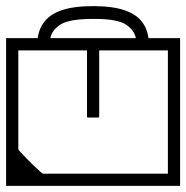

<svg xmlns="http://www.w3.org/2000/svg" viewBox="-40 -609 610 629"><path d="M-20 -357H20Q20 -329.5 20 -313Q20 -296.5 20 -281.2Q20 -266 20 -242Q20 -242 20 -242Q20 -242 20 -242Q20 -242 20 -242Q20 -242 20 -242Q20 -217 20 -204Q20 -191 20 -182.2Q20 -173.5 20 -161.8Q20 -150 20 -127H-20ZM550 -357V-127H510Q510 -150 510 -161.8Q510 -173.5 510 -182.2Q510 -191 510 -204Q510 -217 510 -242Q510 -242 510 -242Q510 -242 510 -242Q510 -242 510 -242Q510 -242 510 -242Q510 -266 510 -281.2Q510 -296.5 510 -313Q510 -329.5 510 -357ZM-20 -279H20V-120Q20 -118.5 27.8 -110Q35.5 -101.5 47 -89.8Q58.5 -78 70.5 -66.5Q82.5 -55 91 -47.5Q99.5 -40 101 -40Q101 -40 101 -40Q101 -40 101 -40Q101 -40 101 -40Q101 -40 118.2 -40Q135.5 -40 161 -40Q186.5 -40 212 -40Q237.5 -40 254.8 -40Q272 -40 272 -40Q272 -30.5 272 -20.2Q272 -10 272 0Q272 0 272 0Q272 0 272 0Q272 0 272 0Q272 0 272 0Q272 0 272 0Q268.5 0 246 0Q223.5 0 190.2 0Q157 0 120.8 0Q84.5 0 52.5 0Q20.5 0 0.2 0Q-20 0 -20 0Q-20 0 -20 0Q-20 0 -20 0Q-20 0 -20 0Q-20 0 -20 0Q-20 0 -20 -20.2Q-20 -40.5 -20 -72.2Q-20 -104 -20 -139.5Q-20 -175 -20 -206.8Q-20 -238.5 -20 -258.8Q-20 -279 -20 -279ZM-20 -205Q-20 -205 -20 -225.2Q-20 -245.5 -20 -277.2Q-20 -309 -20 -344.5Q-20 -380 -20 -411.8Q-20 -443.5 -20 -463.8Q-20 -484 -20 -484Q-20 -484 -20 -484Q-20 -484 -20 -484Q-20 -484 -20 -484Q-20 -484 -20 -484Q-20 -484 1 -484Q22 -484 55.2 -484Q88.5 -484 126 -484Q163.5 -484 196.8 -484Q230 -484 251 -484Q272 -484 272 -484Q272 -484 272 -484Q272 -484 272 -484Q272 -484 272 -484Q272 -484 272 -484Q272 -484 272 -484Q272 -474.5 272 -464.2Q272 -454 272 -444Q272 -444 253.8 -444Q235.5 -444 206.8 -444Q178 -444 146 -444Q114 -444 85.2 -444Q56.5 -444 38.2 -444Q20 -444 20 -444Q20 -444 20 -444Q20 -444 20 -444Q20 -444 20 -444Q20 -444 20 -444Q20 -444 20 -444Q20 -444 20 -444Q20 -444 20 -444Q20 -444 20 -444Q20 -444 20 -444Q20 -444 20 -444Q20 -444 20 -444Q20 -444 20 -444Q20 -444 20 -444Q20 -444 20 -426.8Q20 -409.5 20 -382.2Q20 -355 20 -324.5Q20 -294 20 -266.8Q20 -239.5 20 -222.2Q20 -205 20 -205ZM550 -205H510Q510 -205 510 -222.2Q510 -239.5 510 -266.8Q510 -294 510 -324.5Q510 -355 510 -382.2Q510 -409.5 510 -426.8Q510 -444 510 -444Q510 -444 510 -444Q510 -444 510 -444Q510 -444 510 -444Q510 -444 510 -444Q510 -444 510 -444Q510 -444 510 -444Q510 -444 510 -444Q510 -444 510 -444Q510 -444 510 -444Q510 -444 510 -444Q510 -444 510 -444Q510 -444 510 -444Q510 -444 510 -444Q510 -444 491.8 -444Q473.5 -444 444.8 -444Q416 -444 384 -444Q352 -444 323.2 -444Q294.5 -444 276.2 -444Q258 -444 258 -444Q258 -454 258 -464.2Q258 -474.5 258 -484Q258 -484 258 -484Q258 -484 258 -484Q258 -484 258 -484Q258 -484 258 -484Q258 -484 258 -484Q258 -484 279 -484Q300 -484 333.2 -484Q366.5 -484 404 -484Q441.5 -484 474.8 -484Q508 -484 529 -484Q550 -484 550 -484Q550 -484 550 -484Q550 -484 550 -484Q550 -484 550 -484Q550 -484 550 -484Q550 -484 550 -463.8Q550 -443.5 550 -411.8Q550 -380 550 -344.5Q550 -309 550 -277.2Q550 -245.5 550 -225.2Q550 -205 550 -205ZM550 -279Q550 -279 550 -258.8Q550 -238.5 550 -206.8Q550 -175 550 -139.5Q550 -104 550 -72.2Q550 -40.5 550 -20.2Q550 0 550 0Q550 0 550 0Q550 0 550 0Q550 0 550 0Q550 0 550 0Q550 0 529 0Q508 0 474.8 0Q441.5 0 404 0Q366.5 0 333.2 0Q300 0 279 0Q258 0 258 0Q258 0 258 0Q258 0 258 0Q258 0 258 0Q258 0 258 0Q258 0 258 0Q258 -10 258 -20.2Q258 -30.5 258 -40Q258 -40 276.2 -40Q294.5 -40 323.2 -40Q352 -40 384 -40Q416 -40 444.8 -40Q473.5 -40 491.8 -40Q510 -40 510 -40Q510 -40 510 -40Q510 -40 510 -40Q510 -40 510 -40Q510 -40 510 -40Q510 -40 510 -40Q510 -40 510 -40Q510 -40 510 -40Q510 -40 510 -40Q510 -40 510 -40Q510 -40 510 -40Q510 -40 510 -40Q510 -40 510 -40Q510 -40 510 -40Q510 -40 510 -57.2Q510 -74.5 510 -101.8Q510 -129 510 -159.5Q510 -190 510 -217.2Q510 -244.5 510 -261.8Q510 -279 510 -279ZM249 -446Q249 -446 257 -446Q265 -446 273 -446Q281 -446 281 -446Q282.5 -446 283.2 -446Q284 -446 284.5 -445.5Q285 -445 285 -444.2Q285 -443.5 285 -442Q285 -442 285 -442Q285 -442 285 -442Q285 -442 285 -442Q285 -442 285 -442Q285 -442 285 -442Q285 -442 285 -426.5Q285 -411 285 -386.8Q285 -362.5 285 -335Q285 -307.5 285 -283.2Q285 -259 285 -243.5Q285 -228 285 -228Q285 -226 284.8 -225.2Q284.5 -224.5 283.8 -224.2Q283 -224 281 -224Q281 -224 273 -224Q265 -224 257 -224Q249 -224 249 -224Q247 -224 246.2 -224.2Q245.5 -224.5 245.2 -225.2Q245 -226 245 -228Q245 -228 245 -243.5Q245 -259 245 -283.2Q245 -307.5 245 -335Q245 -362.5 245 -386.8Q245 -411 245 -426.5Q245 -442 245 -442Q245 -442 245 -442Q245 -442 245 -442Q245 -442 245 -442Q245 -442 245 -442Q245 -442 245 -442Q245 -443.5 245 -444.2Q245 -445 245.5 -445.5Q246 -446 246.8 -446Q247.5 -446 249 -446ZM265 -589Q329.5 -589 370 -574.8Q410.5 -560.5 429.2 -532Q448 -503.5 448 -461Q448 -461 448 -461Q448 -461 448 -461Q448 -461 448 -461Q448 -461 434 -461Q420 -461 401.5 -461Q383 -461 369 -461Q355 -461 355 -461Q339.5 -461 315 -461Q290.5 -461 265 -461Q236.5 -461 213.8 -461Q191 -461 175 -461Q175 -461 163.5 -461Q152 -461 135.8 -461Q119.5 -461 104.2 -461Q89 -461 82 -461Q82 -461 82 -461Q82 -461 82 -461Q82 -461 82 -461Q82 -503.5 101 -532Q120 -560.5 160.2 -574.8Q200.5 -589 265 -589Q265 -589 265 -589Q265 -589 265 -589ZM271 -547Q262 -547 260.5 -547Q259 -547 259 -547Q185 -546.5 157.2 -528Q129.5 -509.5 125 -484Q125 -484 125 -484Q125 -484 125 -484Q125 -484 125 -484Q125 -484 132.8 -484Q140.5 -484 148.2 -484Q156 -484 156 -484Q173.5 -484 203.5 -484Q233.5 -484 265 -484Q302 -484 329.5 -484Q357 -484 374 -484Q374 -484 381.8 -484Q389.5 -484 397.2 -484Q405 -484 405 -484Q405 -484 405 -484Q405 -484 405 -484Q405 -484 405 -484Q400.5 -509.5 373 -528.2Q345.5 -547 271 -547Z"/></svg>

Font: Honk
Style: Regular
Weight: 400
Designer: Noopur Datye & Yesha Goshar
Foundry: Ek Type
Version: Version 1.000